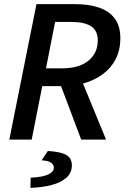

<svg xmlns="http://www.w3.org/2000/svg" viewBox="-20 -674 640 927"><path d="M25 0 156 -654H344Q407 -654 456 -638Q505 -622 533 -586Q561 -550 561 -490Q561 -432 538.5 -388.5Q516 -345 476.5 -316Q437 -287 387.5 -272.5Q338 -258 284 -258H184L133 0ZM202 -344H279Q362 -344 407 -381Q452 -418 452 -479Q452 -526 420 -547Q388 -568 326 -568H246ZM268 -276 360 -321 492 0H372ZM127 233 128 184Q187 181 213.5 168Q240 155 240 136Q240 121 226.5 111.5Q213 102 181 100L211 55Q259 58 284 67Q309 76 318 90.5Q327 105 327 124Q327 160 301 183.5Q275 207 230 219Q185 231 127 233Z"/></svg>

Font: Source Code Pro ExtraLight SemiBold
Style: Italic
Weight: 600
Italic angle: -11°
Monospace: yes
Version: Version 1.016;hotconv 1.0.116;makeotfexe 2.5.65601